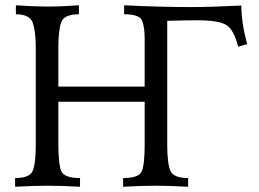

<svg xmlns="http://www.w3.org/2000/svg" viewBox="-20 -711 987 731"><path d="M696.3 0Q619.6 -3.9 573.7 -3.9Q521 -3.9 448.7 0V-33.2Q508.3 -33.2 519.5 -58.3Q530.8 -83.5 530.8 -160.6V-323.7H202.1V-169.9Q202.1 -87.4 212.9 -60.3Q223.6 -33.2 284.7 -33.2V0Q212.4 -3.9 159.7 -3.9Q113.3 -3.9 37.6 0V-33.2Q93.3 -33.2 104.7 -60.8Q116.2 -88.4 116.2 -161.1V-525.9Q116.2 -591.8 104.7 -624.3Q93.3 -656.7 40.5 -656.7V-690.9Q108.4 -686 159.7 -686Q216.8 -686 280.3 -690.9V-656.7Q223.1 -656.7 212.6 -625Q202.1 -593.3 202.1 -524.9V-381.3H530.8V-563.5Q530.8 -609.9 520.5 -633.3Q510.3 -656.7 452.6 -656.7V-690.9Q591.3 -684.1 705.6 -684.1Q780.8 -684.1 898.9 -689.9Q898.9 -624.5 920.9 -543L886.7 -533.2Q870.6 -597.7 841.8 -615.7Q813 -633.8 730.5 -633.8Q693.4 -633.8 616.7 -631.8V-161.1Q616.7 -88.4 628.7 -60.8Q640.6 -33.2 696.3 -33.2Z"/></svg>

Font: Almanac
Style: Regular
Weight: 400
Designer: Eden's Almanac
Version: Version 3.501;March 28, 2021;FontCreator 13.0.0.2683 64-bit